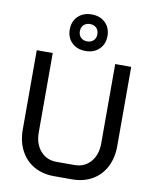

<svg xmlns="http://www.w3.org/2000/svg" viewBox="-102 -1039 905 1123"><g transform="rotate(10 350.5 -477.0)"><path d="M70 -229V-700H165V-229Q165 -161 201.5 -119Q238 -77 297 -77H404Q463 -77 499.5 -119Q536 -161 536 -229V-700H631V-229Q631 -159 603 -105Q575 -51 523.5 -21.5Q472 8 404 8H297Q229 8 177.5 -21.5Q126 -51 98 -105Q70 -159 70 -229ZM239 -853Q239 -902 270 -932Q301 -962 351 -962Q401 -962 432 -932Q463 -902 463 -853Q463 -805 432 -775Q401 -745 351 -745Q301 -745 270 -775Q239 -805 239 -853ZM403 -853Q403 -877 388.5 -891Q374 -905 351 -905Q328 -905 313.5 -891Q299 -877 299 -853Q299 -830 313.5 -816Q328 -802 351 -802Q374 -802 388.5 -816Q403 -830 403 -853Z"/></g></svg>

Font: Bai Jamjuree Medium
Style: Regular
Weight: 500
Version: Version 1.000; ttfautohint (v1.6)